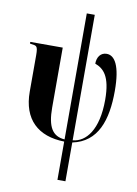

<svg xmlns="http://www.w3.org/2000/svg" viewBox="-105 -828 812 1136"><g transform="rotate(10 300.5 -260.0)"><path d="M322 240H370V7C520 -24 565 -161 565 -337C565 -489 528 -545 480 -545C445 -545 423 -517 423 -476C474 -457 518 -418 518 -275C518 -94 449 -13 370 -6V-760H322V-3C249 -8 217 -59 217 -176V-536H22V-526L27 -525C61 -520 70 -524 70 -464V-246C70 -79 164 7 322 10Z"/></g></svg>

Font: Noto Serif Display Condensed Extra
Style: Regular
Weight: 800
Width: 3
Designer: Monotype Design Team
Foundry: Monotype Imaging Inc.
Version: Version 1.900